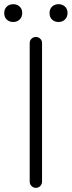

<svg xmlns="http://www.w3.org/2000/svg" viewBox="-37 -907 346 927"><path d="M106.4 -30.3V-699.2Q106.4 -711.9 115.2 -720.2Q124 -728.5 136.2 -728.5Q148.4 -728.5 157.2 -720.2Q166 -711.9 166 -699.2V-30.3Q166 -17.6 157.2 -8.8Q148.4 0 136.2 0Q124 0 115.2 -8.8Q106.4 -17.6 106.4 -30.3ZM58.1 -813Q45.9 -800.8 26.9 -800.8Q7.8 -800.8 -4.4 -812.5Q-16.6 -824.2 -16.6 -843.8Q-16.6 -863.3 -4.4 -875Q7.8 -886.7 26.9 -886.7Q45.9 -886.7 58.1 -875Q70.3 -863.3 70.3 -844.2Q70.3 -825.2 58.1 -813ZM276.9 -813Q264.6 -800.8 245.6 -800.8Q226.6 -800.8 214.4 -812.5Q202.1 -824.2 202.1 -843.8Q202.1 -863.3 214.4 -875Q226.6 -886.7 245.6 -886.7Q264.6 -886.7 276.9 -875Q289.1 -863.3 289.1 -844.2Q289.1 -825.2 276.9 -813Z"/></svg>

Font: irohamaru Light
Style: Regular
Weight: 200
Designer: [Source Han Sans]
Ryoko NISHIZUKA  (kana & ideographs); Paul D. Hunt (Latin, Greek & Cyrillic); Wenlong ZHANG  (bopomofo
Version: Version 1.01